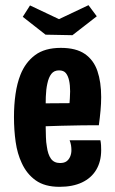

<svg xmlns="http://www.w3.org/2000/svg" viewBox="-20 -710 444 742"><path d="M210 12Q153 12 118 -13Q83 -38 64 -80Q47 -116 40.5 -161.5Q34 -207 34 -258Q34 -305 40 -346.5Q46 -388 59 -421Q78 -469 115.5 -497Q153 -525 215 -525Q274 -525 308 -501.5Q342 -478 356.5 -435.5Q371 -393 371 -335Q371 -310 368.5 -282.5Q366 -255 362 -226L248 -302Q249 -317 250 -330.5Q251 -344 251 -357Q251 -381 247 -399Q243 -417 234.5 -427.5Q226 -438 208 -438Q189 -438 178.5 -424.5Q168 -411 163 -387Q158 -365 157 -335.5Q156 -306 156 -271Q156 -246 156.5 -223Q157 -200 157.5 -180Q158 -160 161 -144Q165 -113 177 -96.5Q189 -80 212 -80Q228 -80 237 -86.5Q246 -93 251 -104.5Q256 -116 256 -130Q256 -139 254.5 -148.5Q253 -158 249 -168H368Q370 -158 370.5 -148.5Q371 -139 371 -130Q371 -86 352 -54Q333 -22 297 -5Q261 12 210 12ZM69 -218 65 -310 339 -312 362 -226Q362 -226 342 -226Q322 -226 289 -225.5Q256 -225 216.5 -224Q177 -223 138 -221.5Q99 -220 69 -218ZM260 -574 156 -576 68 -645 96 -689 208 -636 322 -690 354 -647Z"/></svg>

Font: Truculenta ExtraBold
Style: Regular
Weight: 800
Version: Version 1.002